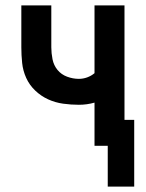

<svg xmlns="http://www.w3.org/2000/svg" viewBox="-20 -540 540 711"><path d="M379 151V0H330V-160Q316 -156 301.5 -154Q287 -152 272 -152Q243 -152 214 -156Q185 -160 158.5 -172Q132 -184 110.5 -204.5Q89 -225 77 -251.5Q65 -278 62 -307Q59 -336 59 -365V-520H170V-365Q170 -343 174.5 -320.5Q179 -298 193 -281Q207 -264 228.5 -256Q250 -248 272 -248Q288 -248 303 -253.5Q318 -259 330 -269V-520H441V-96H477V151Z"/></svg>

Font: Iosevka
Style: Bold
Weight: 700
Monospace: yes
Designer: Belleve Invis
Foundry: Belleve Invis
Version: Version 32.5.0; ttfautohint (v1.8.4)